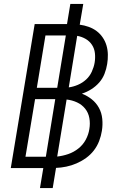

<svg xmlns="http://www.w3.org/2000/svg" viewBox="-20 -858 640 980"><path d="M184 102 201 0H35L157 -735H322L339 -838H405L387 -732Q410 -729 432.5 -721Q455 -713 473 -699.5Q491 -686 504 -667Q517 -648 523.5 -626Q530 -604 530.5 -579.5Q531 -555 527 -531Q523 -506 513.5 -481.5Q504 -457 486.5 -437Q469 -417 446 -402.5Q423 -388 398 -380Q426 -369 448.5 -351Q471 -333 485 -307.5Q499 -282 502 -251Q505 -220 500 -190Q496 -164 486 -138Q476 -112 459 -90Q442 -68 419 -51.5Q396 -35 370.5 -24Q345 -13 318.5 -7.5Q292 -2 266 -1L249 102ZM272 -410 316 -677H212L168 -410ZM331 -412Q354 -415 377.5 -425Q401 -435 419.5 -452Q438 -469 448.5 -492Q459 -515 463 -538Q467 -562 464.5 -586Q462 -610 449.5 -629Q437 -648 417 -659.5Q397 -671 374 -675ZM214 -58 262 -352H159L110 -58ZM272 -59Q300 -62 328 -71.5Q356 -81 380 -100Q404 -119 418 -145.5Q432 -172 436 -199Q441 -228 436 -255.5Q431 -283 414.5 -303.5Q398 -324 373 -335.5Q348 -347 320 -350Z"/></svg>

Font: Iosevka Curly Light Extended
Style: Italic
Weight: 300
Width: 7
Italic angle: -9°
Monospace: yes
Designer: Belleve Invis
Foundry: Belleve Invis
Version: Version 11.1.0; ttfautohint (v1.8.3)